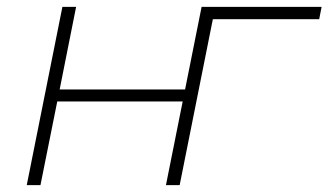

<svg xmlns="http://www.w3.org/2000/svg" viewBox="-20 -540 958 560"><path d="M162 -520H202L154 -279H520L568 -520H608L504 0H464L513 -244H147L98 0H58ZM568 -520H918L911 -484H600L504 0H464Z"/></svg>

Font: Argentum Sans ExtraLight
Style: Italic
Weight: 200
Italic angle: -11°
Designer: Julieta Ulanovsky (font), Cristiano Sobral (main changes and remaster)
Foundry: Julieta Ulanovsky (font), Cristiano Sobral (main changes and remaster)
Version: Version 2.007;June 15, 2022;FontCreator 14.0.0.2814 64-bit; 